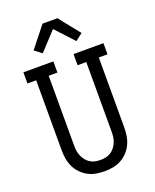

<svg xmlns="http://www.w3.org/2000/svg" viewBox="-176 -1075 952 1181"><g transform="rotate(-20 300.0 -484.0)"><path d="M300 8Q272 8 244 3Q216 -2 191.5 -15.5Q167 -29 147.5 -49.5Q128 -70 116 -95.5Q104 -121 99.5 -149Q95 -177 95 -205V-662H38V-735H234V-662H177V-205Q177 -187 179.5 -169.5Q182 -152 189 -136Q196 -120 207 -106Q218 -92 233 -82.5Q248 -73 265 -69.5Q282 -66 300 -66Q318 -66 335 -69.5Q352 -73 367 -82.5Q382 -92 393 -106Q404 -120 411 -136Q418 -152 420.5 -169.5Q423 -187 423 -205V-662H366V-735H562V-662H505V-205Q505 -177 500.5 -149Q496 -121 484 -95.5Q472 -70 452.5 -49.5Q433 -29 408.5 -15.5Q384 -2 356 3Q328 8 300 8ZM190 -804 143 -840 251 -976H349L376 -941L457 -840L410 -804L300 -923Z"/></g></svg>

Font: Iosevka Plex Etoile
Style: Regular
Weight: 400
Designer: Belleve Invis
Foundry: Belleve Invis
Version: Version 25.1.1; ttfautohint (v1.8.4)